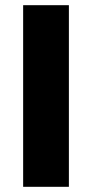

<svg xmlns="http://www.w3.org/2000/svg" viewBox="-20 -720 355 740"><path d="M69.2 0V-700H245.5V0Z"/></svg>

Font: REM Medium
Style: Regular
Weight: 500
Designer: Octavio Pardo
Foundry: Ashler Design
Version: Version 1.005;gftools[0.9.28]